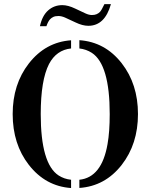

<svg xmlns="http://www.w3.org/2000/svg" viewBox="-20 -905 738 939"><path d="M327.6 14.6Q202.6 5.9 121.1 -98.6Q42 -200.2 42 -347.2Q42 -493.2 121.1 -594.7Q202.6 -699.2 327.6 -708V-668Q255.9 -660.6 219.7 -591.8Q179.2 -512.7 179.2 -347.2Q179.2 -104 266.6 -46.9Q293.9 -29.3 327.6 -25.9ZM368.2 -25.9Q477.5 -37.1 505.9 -200.2Q516.6 -260.3 516.6 -347.2Q516.6 -589.4 429.2 -646.5Q401.9 -664.1 368.2 -668V-708.5Q494.1 -699.7 575.2 -595.7Q654.8 -493.7 654.8 -347.2Q654.8 -200.7 575.2 -98.6Q494.1 5.4 368.2 14.2ZM522.5 -884.8Q492.7 -778.8 412.1 -778.8Q383.8 -778.8 349.6 -795.2Q315.4 -811.5 298.1 -819.1Q280.8 -826.7 265.6 -826.7Q250.5 -826.7 241 -822.3Q231.4 -817.9 224.6 -810.5Q214.8 -799.8 207 -776.9H175.3Q186.5 -828.6 215.6 -854.2Q244.6 -879.9 284.7 -879.9Q312.5 -879.9 347.2 -863.3Q381.8 -846.7 398.7 -839.1Q415.5 -831.5 429.4 -831.5Q443.4 -831.5 452.6 -835.7Q461.9 -839.8 468.8 -846.7Q476.6 -855 490.7 -884.8Z"/></svg>

Font: Stardos Stencil
Style: Regular
Weight: 400
Version: Version 1.000